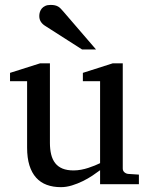

<svg xmlns="http://www.w3.org/2000/svg" viewBox="-20 -753 609 785"><path d="M389.2 0V-57.1Q376.5 -47.4 358.2 -35.2Q339.8 -22.9 318.6 -12.5Q297.4 -2 274.2 5.1Q251 12.2 229 12.2Q196.8 12.2 171.1 2.7Q145.5 -6.8 127.7 -26.6Q109.9 -46.4 100.3 -76.9Q90.8 -107.4 90.8 -149.9V-420.9H21V-455.1L144 -494.1H184.1V-168.9Q184.1 -142.6 189.2 -121.6Q194.3 -100.6 205.8 -85.9Q217.3 -71.3 235.8 -63.7Q254.4 -56.2 280.8 -56.2Q295.9 -56.2 311.5 -59.1Q327.1 -62 341.3 -66.7Q355.5 -71.3 367.9 -76.4Q380.4 -81.5 389.2 -85.9V-420.9H318.8V-455.1L440.9 -494.1H481.9V-64Q481.9 -54.7 488.5 -48.8Q495.1 -43 503.9 -42L547.9 -39.1V0ZM315.4 -550.8 163.6 -647.9Q152.8 -654.8 146.7 -664.6Q140.6 -674.3 140.6 -688Q140.6 -695.8 143.1 -703.9Q145.5 -711.9 150.9 -718.3Q156.2 -724.6 165 -728.8Q173.8 -732.9 186.5 -732.9Q197.3 -732.9 204.6 -731.2Q211.9 -729.5 217.8 -726.1Q223.6 -722.7 228.5 -717.5Q233.4 -712.4 238.8 -706.1L372.6 -550.8Z"/></svg>

Font: BabelStone Ogham Stemless
Style: Regular
Weight: 400
Designer: Andrew West
Foundry: BabelStone
Version: Version 2.02 March 14, 2022